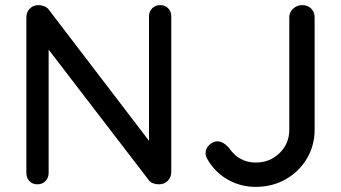

<svg xmlns="http://www.w3.org/2000/svg" viewBox="-20 -720 1332 750"><path d="M649 -656V-49Q649 -28 635.5 -14Q622 0 601 0Q590 0 579.5 -3.5Q569 -7 563 -14L170 -526V-44Q170 -25 157.5 -12.5Q145 0 126 0Q107 0 95 -12.5Q83 -25 83 -44V-652Q83 -673 96.5 -686.5Q110 -700 130 -700Q142 -700 153 -695.5Q164 -691 170 -683L562 -170V-656Q562 -675 574.5 -687.5Q587 -700 606 -700Q625 -700 637 -687.5Q649 -675 649 -656ZM792 -95Q783 -109 783 -122Q783 -141 798 -154.5Q813 -168 829 -168Q851 -168 874 -143Q913 -85 979 -85Q1034 -85 1072 -122Q1110 -159 1110 -213V-652Q1110 -672 1125 -686Q1140 -700 1160 -700Q1182 -700 1195.5 -686.5Q1209 -673 1209 -652V-213Q1209 -152 1179 -101Q1149 -50 1096.5 -20Q1044 10 979 10Q920 10 870.5 -18Q821 -46 792 -95Z"/></svg>

Font: Quicksand Medium
Style: Regular
Weight: 500
Designer: Andrew Paglinawan
Foundry: Andrew Paglinawan
Version: Version 3.000